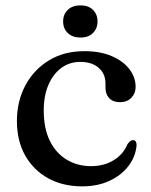

<svg xmlns="http://www.w3.org/2000/svg" viewBox="-20 -666 548 698"><path d="M473 -350Q473 -326.5 457.5 -310.5Q442 -294.5 416 -294.5Q391 -294.5 377.2 -309Q363.5 -323.5 363.5 -347V-362Q363.5 -397.5 339 -419.2Q314.5 -441 271.5 -441Q233 -441 203.2 -419.2Q173.5 -397.5 156.2 -357.8Q139 -318 139 -264.5Q139 -199 161.2 -154Q183.5 -109 222.5 -85.5Q261.5 -62 311.5 -62Q359 -62 394 -84Q429 -106 443.5 -142Q450 -150.5 454.2 -153.5Q458.5 -156.5 464 -156.5Q471 -156.5 474 -150.8Q477 -145 476.5 -137.5Q473 -96.5 447 -62.5Q421 -28.5 377.8 -8.5Q334.5 11.5 279 11.5Q208.5 11.5 155 -18Q101.5 -47.5 71.5 -100.8Q41.5 -154 41.5 -226Q41.5 -297.5 72 -355Q102.5 -412.5 157.5 -446.2Q212.5 -480 287 -480Q344.5 -480 386.2 -462Q428 -444 450.5 -414.5Q473 -385 473 -350ZM272.5 -529.5Q243.5 -529.5 226.5 -545.8Q209.5 -562 209.5 -588Q209.5 -614 226.5 -630.2Q243.5 -646.5 272.5 -646.5Q301.5 -646.5 318 -630.2Q334.5 -614 334.5 -588Q334.5 -562.5 318 -546Q301.5 -529.5 272.5 -529.5Z"/></svg>

Font: Fraunces 12pt
Style: Regular
Weight: 400
Version: Version 1.000;[b76b70a41]